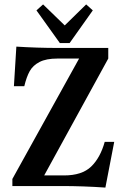

<svg xmlns="http://www.w3.org/2000/svg" viewBox="-20 -842 555 869"><path d="M240 -625H470V-577L180 -48H270Q351 -48 392.5 -88Q434 -128 454 -200H497L457 7Q357 0 258 0H36V-32L338 -577H240Q189 -577 159 -561.5Q129 -546 114.5 -520Q100 -494 90 -452H43L54 -631Q150 -625 240 -625ZM251 -647 145 -795 175 -822 273 -727 370 -822 400 -795 295 -647Z"/></svg>

Font: Gupter
Style: Bold
Weight: 700
Designer: Octavio Pardo
Version: Version 1.000